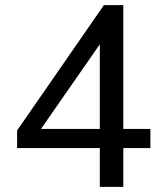

<svg xmlns="http://www.w3.org/2000/svg" viewBox="-20 -732 640 752"><path d="M371 0V-596H397L112 -186L113 -227H569V-152H47V-221L387 -712H463V0Z"/></svg>

Font: Muli Medium
Style: Regular
Weight: 500
Designer: Vernon Adams
Foundry: Vernon Adams
Version: Version 2.100; ttfautohint (v1.8.1.43-b0c9)